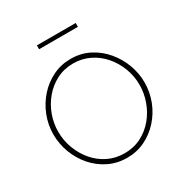

<svg xmlns="http://www.w3.org/2000/svg" viewBox="-202 -1051 1158 1212"><g transform="rotate(-30 377.5 -445.0)"><path d="M378 5Q304 5 243 -25.5Q182 -56 138 -107Q94 -158 70 -222.5Q46 -287 46 -355Q46 -426 71.5 -490.5Q97 -555 142 -605.5Q187 -656 247.5 -685.5Q308 -715 378 -715Q452 -715 512.5 -684Q573 -653 617 -601Q661 -549 685 -485Q709 -421 709 -355Q709 -283 684 -218.5Q659 -154 613.5 -103.5Q568 -53 508 -24Q448 5 378 5ZM81 -355Q81 -291 103 -232.5Q125 -174 164.5 -127.5Q204 -81 258.5 -54.5Q313 -28 378 -28Q445 -28 499.5 -56Q554 -84 593 -131Q632 -178 653 -236.5Q674 -295 674 -355Q674 -419 652 -477.5Q630 -536 590 -582.5Q550 -629 495.5 -655.5Q441 -682 378 -682Q311 -682 256.5 -654Q202 -626 162.5 -579Q123 -532 102 -474Q81 -416 81 -355ZM237 -867V-895H520V-867Z"/></g></svg>

Font: Raleway ExtraLight
Style: Regular
Weight: 200
Designer: Matt McInerney, Pablo Impallari, Rodrigo Fuenzalida
Foundry: Matt McInerney, Pablo Impallari, Rodrigo Fuenzalida
Version: Version 4.026